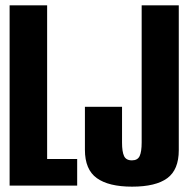

<svg xmlns="http://www.w3.org/2000/svg" viewBox="-20 -695 710 719"><path d="M16 0H269V-99.5H156.5V-675H16ZM474.5 4Q563.5 4 606.5 -27.8Q649.5 -59.5 649.5 -132.5V-675H510.5V-161.5Q510.5 -127 503 -110.8Q495.5 -94.5 474 -94.5Q452 -94.5 444.5 -110.8Q437 -127 437 -161V-295H298V-134Q298 -60 342.5 -28Q387 4 474.5 4Z"/></svg>

Font: Anybody ExtraCondensed
Style: Bold
Weight: 700
Width: 2
Version: Version 1.113;gftools[0.9.25]